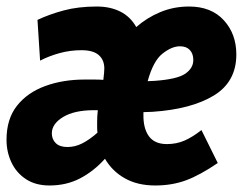

<svg xmlns="http://www.w3.org/2000/svg" viewBox="-29 -557 768 589"><path d="M123 12Q80 12 50.5 -7.5Q21 -27 6 -59Q-9 -91 -9 -128Q-9 -192 23 -232.5Q55 -273 109.5 -293Q164 -313 231 -313Q245 -313 260 -313Q275 -313 288 -312Q291 -336 291 -347Q291 -373 274 -388Q257 -403 221 -403Q186 -403 153.5 -394Q121 -385 94 -371L86 -496Q122 -513 166.5 -525Q211 -537 268 -537Q309 -537 340 -521.5Q371 -506 389 -474Q422 -503 463 -520Q504 -537 551 -537Q619 -537 657.5 -495Q696 -453 696 -390Q696 -306 627 -264Q558 -222 439 -214Q432 -214 425 -213.5Q418 -213 411 -213V-207Q410 -164 427.5 -139.5Q445 -115 483 -115Q512 -115 536.5 -125.5Q561 -136 589 -158L639 -57Q585 -20 542 -4Q499 12 447 12Q393 12 354 -10Q315 -32 293 -70Q259 -32 217 -10Q175 12 123 12ZM424 -308Q430 -308 435.5 -308.5Q441 -309 446 -309Q515 -314 539.5 -331Q564 -348 564 -373Q564 -392 553.5 -403.5Q543 -415 523 -415Q498 -415 469.5 -392.5Q441 -370 424 -308ZM178 -106Q201 -106 223 -117Q245 -128 270 -150Q269 -158 269 -166.5Q269 -175 269 -183Q269 -192 269.5 -201Q270 -210 271 -219H260Q199 -219 164.5 -198Q130 -177 130 -148Q130 -130 142 -118Q154 -106 178 -106Z"/></svg>

Font: Radio Canada Condensed
Style: Bold Italic
Weight: 700
Width: 3
Italic angle: -12°
Designer: Charles Daoud, Etienne Aubert Bonn, Alexandre Saumier Demers, Jacques Le Bailly
Foundry: Radio-Canada
Version: Version 2.104; ttfautohint (v1.8.4.7-5d5b);gftools[0.9.28.de